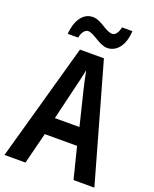

<svg xmlns="http://www.w3.org/2000/svg" viewBox="-166 -1075 880 1100"><g transform="rotate(20 274.0 -524.5)"><path d="M103 -842H167C172 -876 191 -897 209 -897C245 -897 293 -843 342 -843C397 -843 442 -892 446 -983H383C376 -951 362 -929 342 -929C300 -929 259 -982 207 -982C141 -982 108 -914 103 -842ZM421 -66H548L346 -781H200L0 -66H128L176 -257H373ZM299 -567 349 -363H199L248 -568C255 -597 268 -649 274 -682C280 -648 290 -606 299 -567Z"/></g></svg>

Font: Noto Sans Malayalam UI Condensed SemiBold
Style: Regular
Weight: 600
Width: 3
Designer: Jelle Bosma - Monotype Design Team
Foundry: Monotype Imaging Inc.
Version: Version 2.104